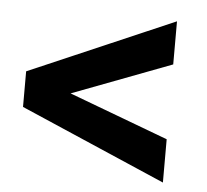

<svg xmlns="http://www.w3.org/2000/svg" viewBox="-41 -581 591 548"><g transform="rotate(5 254.5 -307.0)"><path d="M444.8 -537.6 28.3 -357.9V-255.9L444.8 -75.7V-199.7L160.2 -306.2L444.8 -414.1Z"/></g></svg>

Font: Vazirmatn SemiBold
Style: Regular
Weight: 600
Designer: Saber Rastikerdar
Foundry: Saber Rastikerdar
Version: Version 33.003